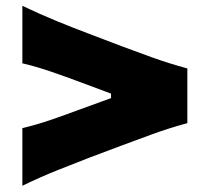

<svg xmlns="http://www.w3.org/2000/svg" viewBox="-20 -666 700 641"><path d="M54.7 -45.9V-238.3Q102.5 -249.5 151.4 -266.4Q200.2 -283.2 248.5 -301.3L350.6 -338.4V-353.5L248.5 -391.6Q200.2 -409.7 151.4 -426.5Q102.5 -443.4 54.7 -454.6V-646.5Q114.3 -618.2 170.4 -595.2Q226.6 -572.3 275.9 -553.7L384.8 -512.2Q434.1 -493.7 490 -473.6Q545.9 -453.6 605.5 -437.5V-254.9Q545.9 -238.8 490 -218.5Q434.1 -198.2 384.8 -179.7L275.9 -138.7Q226.6 -119.6 170.4 -97.2Q114.3 -74.7 54.7 -45.9Z"/></svg>

Font: Pinar-FD ExtraBold
Style: Regular
Weight: 800
Designer: Amin Abedi
Version: Version 3.000